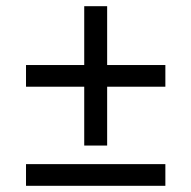

<svg xmlns="http://www.w3.org/2000/svg" viewBox="-20 -600 618 620"><path d="M64 0V-70H514V0ZM64 -320V-390H252V-580H326V-390H514V-320H326V-130H252V-320Z"/></svg>

Font: Oxanium
Style: Regular
Weight: 400
Designer: Severin Meyer
Version: Version 1.001